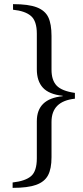

<svg xmlns="http://www.w3.org/2000/svg" viewBox="-20 -775 401 928"><path d="M41 107Q103 100 130.5 76Q158 52 158 -10V-189Q158 -298 283 -310V-312Q217 -319 187.5 -351Q158 -383 158 -440V-612Q158 -673 130 -697.5Q102 -722 43 -728V-755Q118 -755 158 -739.5Q198 -724 213.5 -691.5Q229 -659 229 -601V-438Q229 -387 254 -361Q279 -335 342 -326V-298Q229 -286 229 -186V-15Q229 41 212 72.5Q195 104 154.5 118.5Q114 133 41 133Z"/></svg>

Font: TavirajRegular
Style: Regular
Weight: 400
Designer: Katatrad Team
Foundry: CadsonDemak
Version: Version 1.000